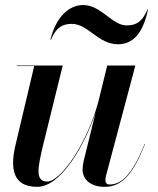

<svg xmlns="http://www.w3.org/2000/svg" viewBox="-20 -714 611 744"><path d="M258.5 -621.5C321.5 -621.5 360 -542.5 437 -542.5C493.5 -542.5 533.5 -582 553.5 -677H551.5C531.5 -630 508.5 -615.5 470.5 -615.5C414.5 -615.5 372 -694.5 302 -694.5C245.5 -694.5 195.5 -645 175.5 -560H177.5C197.5 -607 220.5 -621.5 258.5 -621.5ZM223 -460H45V-458H112.5L37.5 -141C20 -56 32.5 10 124 10C216.5 10 308 -150.5 350.5 -278L304.5 -91.5C302 -80.5 300 -66 300 -57C300 -21.5 327.5 10 385.5 10C455 10 497 -43.5 542 -156L540.5 -156.5C492 -36 450.5 1 404 1C393.5 1 388.5 -6 388.5 -15C388.5 -20 389 -26 390.5 -32L504.5 -460H395.5L361 -319.5C319 -162.5 217.5 -10.5 162.5 -10.5C114.5 -10.5 127.5 -68.5 146 -147.5Z"/></svg>

Font: Bodoni* 96pt Medium
Style: Italic
Weight: 500
Italic angle: -13°
Version: Version 2.3